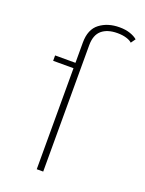

<svg xmlns="http://www.w3.org/2000/svg" viewBox="-133 -754 616 818"><g transform="rotate(20 175.0 -344.5)"><path d="M46.9 -458V-482.4H139.2V-574.2Q139.2 -634.3 175.3 -661.6Q211.4 -689 264.6 -689Q292 -689 312.7 -681.9Q333.5 -674.8 345.7 -664.1L331.1 -643.6Q322.8 -651.9 305.4 -657.2Q288.1 -662.6 264.6 -662.6Q219.2 -662.6 193.8 -640.9Q168.5 -619.1 168.5 -572.8V0H139.2V-458Z"/></g></svg>

Font: Estedad-FD Thin
Style: Regular
Weight: 100
Designer: Amin Abedi
Version: Version 7.3